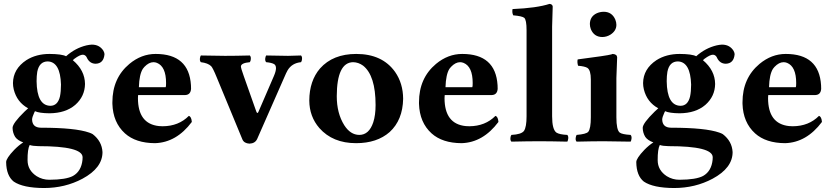

<svg xmlns="http://www.w3.org/2000/svg" viewBox="-20 -718 4241 976"><path d="M290 -288.1Q286.6 -403.3 223.1 -405.8Q179.7 -405.8 169.4 -353Q166 -332.5 166 -305.2Q167.5 -181.6 235.8 -180.2Q273.4 -180.2 284.7 -227.5Q290 -252.4 290 -288.1ZM174.8 24.9Q145.5 24.4 130.9 19Q119.6 40.5 120.1 96.2Q120.1 147.5 166.5 177.7Q195.8 195.8 231 195.8Q315.9 195.3 351.1 176.3Q393.6 152.3 399.4 93.8Q399.9 86.9 399.9 81.1Q398.9 24.9 174.8 24.9ZM466.8 -394Q437.5 -394 422.9 -421.9Q420.9 -425.8 419.9 -428.2Q413.1 -439.5 400.9 -439.9Q386.2 -439.9 358.4 -419.4Q352.5 -415 350.1 -412.1Q411.6 -360.4 412.1 -291Q411.1 -228 362.8 -185.1Q313.5 -142.6 231 -142.1Q180.2 -142.6 157.7 -152.8Q156.2 -149.9 153.3 -143.6Q143.6 -122.6 143.1 -110.8Q144 -69.3 188 -68.8Q363.3 -68.8 433.6 -43.9Q444.8 -40 451.2 -36.1Q498 0 501 55.2Q501 135.7 399.4 190.4Q310.5 237.8 203.1 237.8Q97.2 237.3 49.8 205.1Q12.2 175.3 11.2 106Q11.2 86.9 52.2 43.9Q76.2 19.5 98.1 5.9Q69.3 -4.4 57.1 -22Q44.4 -42.5 43.9 -67.9Q43.9 -91.3 105 -150.9Q114.7 -160.6 123 -167.5Q65.9 -198.7 49.8 -263.7Q45.9 -280.3 45.9 -295.9Q46.9 -367.7 113.8 -412.1Q163.6 -443.8 231.9 -443.8Q294.4 -443.4 315.9 -432.1Q362.3 -473.6 419.4 -487.3Q434.6 -490.7 446.8 -491.2Q485.8 -491.2 505.4 -460.4Q510.7 -450.7 511.2 -442.9Q507.3 -395.5 466.8 -394Z M686 -274.9H822.3Q824.2 -277.8 824.2 -295.9Q824.2 -379.4 777.8 -398.4Q768.6 -401.9 760.3 -401.9Q736.8 -401.9 713.9 -377.9Q709.5 -372.6 706.1 -368.2Q688 -339.8 686 -274.9ZM939.9 -128.9Q953.1 -125 955.1 -98.1Q877 6.3 768.1 9.8Q669.9 9.3 615.2 -40Q554.2 -95.2 551.3 -190.4Q551.3 -194.8 551.3 -198.2Q551.3 -320.8 637.7 -393.1Q698.7 -443.8 771 -443.8Q940.9 -443.8 950.7 -284.7Q951.2 -274.9 951.2 -266.1Q948.7 -236.3 922.4 -234.9H682.1Q682.1 -232.4 681.6 -228.5Q681.2 -222.2 681.2 -219.2Q681.2 -88.4 788.1 -77.1Q797.4 -76.2 807.1 -76.2Q888.2 -76.7 939.9 -128.9Z M1333 -401.9Q1324.7 -410.2 1330.1 -429.7Q1331.5 -434.1 1333 -436Q1407.2 -434.1 1444.3 -434.1Q1467.8 -434.1 1510.3 -436Q1518.6 -427.7 1513.7 -408.7Q1512.2 -404.3 1510.3 -401.9Q1463.9 -397.5 1441.9 -360.4Q1435.1 -348.6 1424.8 -324.2L1287.1 -11.2Q1276.4 11.2 1248 12.2Q1221.2 10.7 1212.4 -8.8L1081.5 -325.2Q1062 -373 1053.2 -381.8Q1037.1 -397.5 1001 -401.9Q992.7 -410.2 998 -429.7Q999.5 -434.1 1001 -436Q1075.2 -434.1 1124 -434.1Q1176.8 -434.1 1250 -436Q1258.3 -427.7 1253.4 -408.7Q1252 -404.3 1250 -401.9Q1205.6 -397.9 1204.6 -380.4Q1204.6 -371.6 1219.2 -331.1L1282.2 -152.8Q1287.1 -138.7 1291.5 -146Q1292.5 -147.5 1293 -147.9L1372.1 -331.1Q1393.1 -379.4 1373.5 -392.1Q1360.8 -399.4 1333 -401.9Z M1774.9 -401.9Q1692.4 -400.4 1691.9 -229Q1691.9 -142.1 1730 -81.5Q1761.2 -32.7 1806.2 -32.2Q1856 -32.2 1877.4 -96.2Q1889.2 -132.3 1889.2 -184.1Q1889.2 -334 1825.7 -384.3Q1802.2 -401.4 1774.9 -401.9ZM1552.2 -207Q1552.7 -307.1 1606.9 -370.1Q1672.4 -443.8 1791 -443.8Q1923.3 -443.8 1988.3 -352.5Q2028.8 -294.4 2029.3 -215.8Q2027.3 -107.9 1960.9 -46.9Q1896.5 9.8 1790 9.8Q1671.4 9.8 1603.5 -66.9Q1552.7 -125.5 1552.2 -207Z M2244.6 -274.9H2380.9Q2382.8 -277.8 2382.8 -295.9Q2382.8 -379.4 2336.4 -398.4Q2327.1 -401.9 2318.8 -401.9Q2295.4 -401.9 2272.5 -377.9Q2268.1 -372.6 2264.6 -368.2Q2246.6 -339.8 2244.6 -274.9ZM2498.5 -128.9Q2511.7 -125 2513.7 -98.1Q2435.5 6.3 2326.7 9.8Q2228.5 9.3 2173.8 -40Q2112.8 -95.2 2109.9 -190.4Q2109.9 -194.8 2109.9 -198.2Q2109.9 -320.8 2196.3 -393.1Q2257.3 -443.8 2329.6 -443.8Q2499.5 -443.8 2509.3 -284.7Q2509.8 -274.9 2509.8 -266.1Q2507.3 -236.3 2481 -234.9H2240.7Q2240.7 -232.4 2240.2 -228.5Q2239.7 -222.2 2239.7 -219.2Q2239.7 -88.4 2346.7 -77.1Q2356 -76.2 2365.7 -76.2Q2446.8 -76.7 2498.5 -128.9Z M2656.7 -127V-564.9Q2656.7 -616.7 2645 -627.4Q2633.8 -636.2 2588.9 -640.1Q2582 -654.3 2585.4 -671.9Q2709 -677.2 2773.4 -698.2Q2788.1 -696.8 2789.6 -685.1Q2789.6 -683.1 2786.6 -583V-127Q2786.6 -59.6 2808.6 -43.9Q2823.7 -34.2 2863.8 -32.2Q2872.1 -23.9 2866.7 -4.4Q2865.2 0 2863.8 2Q2777.3 0 2721.7 0Q2663.1 0 2579.6 2Q2571.3 -6.3 2576.2 -25.4Q2577.6 -29.8 2579.6 -32.2Q2630.4 -34.7 2643.6 -52.7Q2656.7 -72.3 2656.7 -127Z M3113.3 -122.1Q3113.3 -57.1 3130.4 -43.9Q3143.1 -34.7 3185.5 -32.2Q3193.8 -23.9 3188.5 -4.4Q3187 0 3185.5 2Q3099.1 0 3048.3 0Q2995.1 0 2912.1 2H2911.1Q2902.8 -6.3 2908.2 -25.4Q2909.7 -29.8 2911.1 -32.2Q2959.5 -36.1 2970.2 -47.9Q2983.4 -64 2983.4 -122.1V-314Q2983.4 -361.3 2965.8 -373Q2952.6 -380.9 2918.5 -383.8Q2913.1 -401.9 2916.5 -416Q3067.4 -435.5 3087.4 -441.4Q3091.8 -442.9 3094.2 -443.8Q3116.2 -442.4 3117.2 -426.8Q3117.2 -425.3 3113.3 -321.3ZM2978.5 -596.2Q2979 -634.8 3014.2 -650.9Q3029.8 -657.7 3048.3 -658.2Q3090.8 -658.2 3107.9 -618.2Q3113.3 -604.5 3113.3 -591.8Q3113.3 -561 3082.5 -541.5Q3064 -530.3 3042.5 -529.8Q3000 -529.8 2983.4 -569.8Q2978.5 -583 2978.5 -596.2Z M3493.2 -288.1Q3489.7 -403.3 3426.3 -405.8Q3382.8 -405.8 3372.6 -353Q3369.1 -332.5 3369.1 -305.2Q3370.6 -181.6 3439 -180.2Q3476.6 -180.2 3487.8 -227.5Q3493.2 -252.4 3493.2 -288.1ZM3377.9 24.9Q3348.6 24.4 3334 19Q3322.8 40.5 3323.2 96.2Q3323.2 147.5 3369.6 177.7Q3398.9 195.8 3434.1 195.8Q3519 195.3 3554.2 176.3Q3596.7 152.3 3602.5 93.8Q3603 86.9 3603 81.1Q3602.1 24.9 3377.9 24.9ZM3669.9 -394Q3640.6 -394 3626 -421.9Q3624 -425.8 3623 -428.2Q3616.2 -439.5 3604 -439.9Q3589.4 -439.9 3561.5 -419.4Q3555.7 -415 3553.2 -412.1Q3614.7 -360.4 3615.2 -291Q3614.3 -228 3565.9 -185.1Q3516.6 -142.6 3434.1 -142.1Q3383.3 -142.6 3360.8 -152.8Q3359.4 -149.9 3356.4 -143.6Q3346.7 -122.6 3346.2 -110.8Q3347.2 -69.3 3391.1 -68.8Q3566.4 -68.8 3636.7 -43.9Q3647.9 -40 3654.3 -36.1Q3701.2 0 3704.1 55.2Q3704.1 135.7 3602.5 190.4Q3513.7 237.8 3406.2 237.8Q3300.3 237.3 3252.9 205.1Q3215.3 175.3 3214.4 106Q3214.4 86.9 3255.4 43.9Q3279.3 19.5 3301.3 5.9Q3272.5 -4.4 3260.3 -22Q3247.6 -42.5 3247.1 -67.9Q3247.1 -91.3 3308.1 -150.9Q3317.9 -160.6 3326.2 -167.5Q3269 -198.7 3252.9 -263.7Q3249 -280.3 3249 -295.9Q3250 -367.7 3316.9 -412.1Q3366.7 -443.8 3435.1 -443.8Q3497.6 -443.4 3519 -432.1Q3565.4 -473.6 3622.6 -487.3Q3637.7 -490.7 3649.9 -491.2Q3689 -491.2 3708.5 -460.4Q3713.9 -450.7 3714.4 -442.9Q3710.4 -395.5 3669.9 -394Z M3889.2 -274.9H4025.4Q4027.3 -277.8 4027.3 -295.9Q4027.3 -379.4 3981 -398.4Q3971.7 -401.9 3963.4 -401.9Q3939.9 -401.9 3917 -377.9Q3912.6 -372.6 3909.2 -368.2Q3891.1 -339.8 3889.2 -274.9ZM4143.1 -128.9Q4156.2 -125 4158.2 -98.1Q4080.1 6.3 3971.2 9.8Q3873 9.3 3818.4 -40Q3757.3 -95.2 3754.4 -190.4Q3754.4 -194.8 3754.4 -198.2Q3754.4 -320.8 3840.8 -393.1Q3901.9 -443.8 3974.1 -443.8Q4144 -443.8 4153.8 -284.7Q4154.3 -274.9 4154.3 -266.1Q4151.9 -236.3 4125.5 -234.9H3885.3Q3885.3 -232.4 3884.8 -228.5Q3884.3 -222.2 3884.3 -219.2Q3884.3 -88.4 3991.2 -77.1Q4000.5 -76.2 4010.3 -76.2Q4091.3 -76.7 4143.1 -128.9Z"/></svg>

Font: Linux Libertine O
Style: Bold
Weight: 700
Designer: Philipp H. Poll
Foundry: Philipp H. Poll
Version: Version 5.0.0